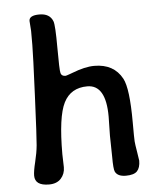

<svg xmlns="http://www.w3.org/2000/svg" viewBox="-51 -748 660 782"><g transform="rotate(-5 279.0 -356.5)"><path d="M118.2 -9.3Q60.5 -9.3 60.5 -50.3Q60.5 -68.8 69.6 -105.5Q78.6 -142.1 81.5 -173.1Q84.5 -204.1 92 -374Q99.6 -543.9 99.6 -581.1V-638.7L96.7 -679.7Q96.7 -702.6 138.9 -702.6Q181.2 -702.6 193.8 -669.9Q200.2 -653.3 200.2 -561.5Q200.2 -469.7 203.9 -457Q207.5 -444.3 223.6 -444.3Q225.6 -444.3 242.2 -450.2L252.9 -454.1Q305.2 -474.6 343.3 -474.6Q423.3 -474.6 457 -412.1Q479.5 -370.6 479.5 -231.4Q479.5 -166 480.5 -153.8Q481.4 -141.6 486.8 -109.6Q492.2 -77.6 492.2 -74.2Q492.2 -45.4 479.2 -31.5Q466.3 -17.6 432.9 -17.6Q399.4 -17.6 389.2 -38.1Q383.8 -48.8 383.8 -100.1L382.3 -186L383.8 -263.7Q383.8 -394 307.6 -394Q240.2 -394 211.4 -337.4Q182.6 -280.8 182.6 -127.4L184.1 -74.2Q184.1 -46.9 167 -28.1Q149.9 -9.3 118.2 -9.3Z"/></g></svg>

Font: Averia Gruesa Libre
Style: Regular
Weight: 400
Italic angle: -1.70001°
Version: Version 1.002